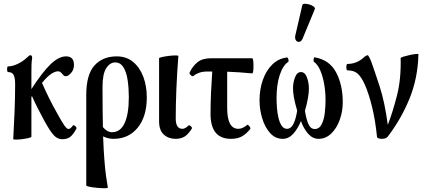

<svg xmlns="http://www.w3.org/2000/svg" viewBox="-20 -723 2243 1015"><path d="M50 12Q54 -58 57 -133Q60 -208 60 -278Q60 -310 52.5 -326Q45 -342 23 -342Q19 -342 18 -349.5Q17 -357 18 -364.5Q19 -372 23 -372Q45 -372 73 -385Q101 -398 124 -420Q131 -427 134 -429Q137 -431 141 -431Q150 -431 150 -417Q147 -398 146.5 -378Q146 -358 146 -338V-252Q205 -343 248 -384Q291 -425 329 -425Q371 -425 371 -380Q371 -354 355.5 -337Q340 -320 328 -320Q320 -320 314.5 -326.5Q309 -333 302.5 -339.5Q296 -346 286 -346Q272 -346 251.5 -333Q231 -320 202 -285Q241 -196 280 -128Q305 -82 319 -61.5Q333 -41 342 -41Q352 -41 365 -59Q368 -65 377.5 -56.5Q387 -48 384 -43Q368 -13 352 0Q336 13 308 13Q284 13 264 -8.5Q244 -30 213 -87Q197 -117 181 -148Q165 -179 149 -215L146 -210V0Q146 3 131.5 6.5Q117 10 98 12.5Q79 15 64 15Q49 15 50 12Z M550 268Q551 272 533.5 272Q516 272 493.5 270Q471 268 453.5 264.5Q436 261 436 257V-220Q436 -329 479.5 -377Q523 -425 597 -425Q649 -425 684.5 -395Q720 -365 738 -316Q756 -267 756 -208Q756 -107 708 -48Q660 11 580 11Q552 11 525 -2Q528 75 532 124.5Q536 174 540.5 207Q545 240 550 268ZM522 -264Q522 -200 522.5 -147.5Q523 -95 524 -51Q547 -24 572 -24Q616 -24 638.5 -71.5Q661 -119 661 -210Q661 -256 655 -298Q649 -340 633 -366.5Q617 -393 589 -393Q561 -393 541.5 -362.5Q522 -332 522 -264Z M909 11Q871 11 846 -11.5Q821 -34 821 -82V-415Q821 -418 836.5 -421.5Q852 -425 872.5 -427.5Q893 -430 908 -430Q923 -430 923 -427Q916 -340 912.5 -254.5Q909 -169 909 -97Q909 -42 944 -42Q959 -42 976 -59Q981 -63 989 -55.5Q997 -48 994 -43Q976 -14 956.5 -1.5Q937 11 909 11Z M1201 11Q1093 11 1093 -121Q1093 -176 1095.5 -232.5Q1098 -289 1102 -345H1077Q1051 -345 1032 -338Q1013 -331 1004 -322Q998 -317 988.5 -325.5Q979 -334 983 -341Q999 -374 1024.5 -394.5Q1050 -415 1096 -415H1313Q1317 -415 1318.5 -403Q1320 -391 1320 -375Q1320 -359 1318.5 -347Q1317 -335 1313 -335Q1280 -338 1247 -340.5Q1214 -343 1181 -344V-152Q1181 -42 1240 -42Q1262 -42 1286 -62Q1289 -65 1294 -60.5Q1299 -56 1302 -50Q1305 -44 1303 -41Q1280 -13 1257 -1Q1234 11 1201 11Z M1475 11Q1435 11 1407.5 -20Q1380 -51 1366 -98Q1352 -145 1352 -192Q1352 -251 1369.5 -300.5Q1387 -350 1419.5 -382Q1452 -414 1497 -419Q1502 -420 1504.5 -409Q1507 -398 1504 -396Q1476 -378 1459 -327Q1442 -276 1442 -204Q1442 -182 1444 -154Q1446 -126 1452 -100.5Q1458 -75 1469 -58.5Q1480 -42 1497 -42Q1518 -42 1531 -67.5Q1544 -93 1551 -138Q1539 -179 1534 -206.5Q1529 -234 1529 -257Q1529 -286 1539.5 -314Q1550 -342 1571 -342Q1592 -342 1602.5 -314Q1613 -286 1613 -255Q1613 -210 1592 -137Q1599 -93 1610.5 -67Q1622 -41 1644 -41Q1668 -41 1680.5 -66Q1693 -91 1697 -126.5Q1701 -162 1701 -194Q1701 -236 1694 -277Q1687 -318 1673.5 -350Q1660 -382 1639 -397Q1637 -398 1638 -409.5Q1639 -421 1643 -420Q1721 -407 1756.5 -341Q1792 -275 1792 -182Q1792 -134 1776 -89.5Q1760 -45 1731 -17Q1702 11 1664 11Q1633 11 1609 -16Q1585 -43 1571 -83Q1554 -42 1530 -15.5Q1506 11 1475 11ZM1581 -522Q1574 -504 1563 -502Q1552 -500 1545 -509Q1538 -518 1541 -535L1578 -695Q1580 -703 1591.5 -703Q1603 -703 1616.5 -699Q1630 -695 1638.5 -688Q1647 -681 1644 -674Z M1998 11Q1988 11 1980.5 8Q1973 5 1973 0Q1964 -89 1946.5 -159.5Q1929 -230 1908 -277Q1891 -315 1871.5 -333Q1852 -351 1817 -351Q1813 -351 1811.5 -359.5Q1810 -368 1811.5 -376.5Q1813 -385 1817 -385Q1867 -385 1905 -421Q1916 -431 1925 -431Q1926 -431 1932 -420.5Q1938 -410 1943 -396Q1961 -346 1987.5 -264.5Q2014 -183 2030 -63Q2055 -127 2078 -215.5Q2101 -304 2098 -416Q2098 -419 2112.5 -423.5Q2127 -428 2145.5 -432Q2164 -436 2178 -437.5Q2192 -439 2192 -436Q2189 -310 2145 -202Q2101 -94 2030 -1Q2021 11 1998 11Z"/></svg>

Font: Junicode Two Beta Condensed Medium
Style: Regular
Weight: 500
Width: 3
Designer: Peter S. Baker
Foundry: Briery Creek Software
Version: Version 1.053; ttfautohint (v1.8.4)